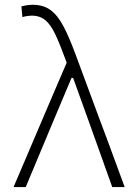

<svg xmlns="http://www.w3.org/2000/svg" viewBox="-20 -760 558 780"><path d="M35 0Q63.5 -67.5 95 -140.5Q126 -213.5 155 -281.5Q177.5 -334 202 -391.5Q226.5 -448.5 251 -505.5Q225.5 -575.5 206.2 -617.2Q187 -659 164.5 -677.8Q142 -696.5 108 -696.5Q103 -696.5 92.8 -695.2Q82.5 -694 71 -690.5L67 -734Q78.5 -737 90.2 -738.8Q102 -740.5 114 -740.5Q156.5 -740.5 185.8 -718.8Q215 -697 238.5 -652Q262 -607 287.5 -537.5L380.5 -286.5Q405.5 -219.5 423.5 -171.5Q441 -123 456 -83Q471 -43 486.5 0H436Q412 -67.5 388 -134.5Q364 -201.5 339.5 -270L277 -443.5H270.5L196 -266.5Q167 -197 139.2 -130.8Q111.5 -64.5 84.5 0Z"/></svg>

Font: Heraclito ExtraLight
Style: Regular
Weight: 200
Designer: Kostas Bartsokas (font) & Cristiano Sobral (main changes)
Foundry: Kostas Bartsokas (font) & Cristiano Sobral (main changes)
Version: Version 1.00;July 8, 2020;FontCreator 13.0.0.2655 64-bit